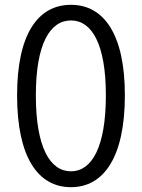

<svg xmlns="http://www.w3.org/2000/svg" viewBox="-20 -765 589 798"><path d="M275 13C412 13 499 -113 499 -369C499 -622 412 -745 275 -745C137 -745 51 -622 51 -369C51 -113 137 13 275 13ZM275 -53C188 -53 129 -152 129 -369C129 -583 188 -680 275 -680C361 -680 420 -583 420 -369C420 -152 361 -53 275 -53Z"/></svg>

Font: ChiuKong Gothic MN Normal
Style: Regular
Weight: 350
Designer: Ryoko NISHIZUKA 西塚涼子 (kana, bopomofo & ideographs); Paul D. Hunt (Latin, Greek & Cyrillic); Sandoll Communications 산돌커뮤니
Foundry: Adobe
Version: Version 1.300